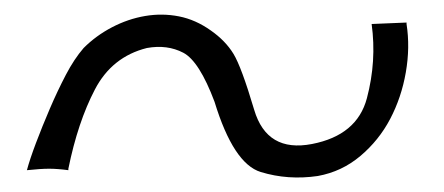

<svg xmlns="http://www.w3.org/2000/svg" viewBox="-20 -372 610 264"><path d="M182 -306Q210 -311 232 -299.5Q254 -288 275 -232Q301 -147 338.5 -135.5Q376 -124 417 -130Q450 -136 475.5 -157.5Q501 -179 516.5 -208.5Q532 -238 538 -272.5Q544 -307 539 -339V-341L491 -339Q498 -288 484.5 -237Q471 -186 409 -174Q347 -162 329.5 -221Q312 -280 301 -298Q290 -316 270 -330Q249 -345 226 -349.5Q203 -354 179.5 -350Q156 -346 134 -334.5Q112 -323 95 -306Q82 -291 70.5 -269Q59 -247 48.5 -222.5Q38 -198 29.5 -175.5Q21 -153 17 -138Q36 -140 47.5 -140Q59 -140 74 -138V-140Q87 -204 110.5 -249Q134 -294 182 -306Z"/></svg>

Font: Londrina Solid Thin
Style: Regular
Weight: 250
Designer: Marcelo Magalhaes
Foundry: Marcelo Magalhães
Version: Version 1.002